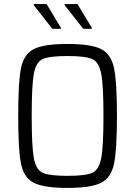

<svg xmlns="http://www.w3.org/2000/svg" viewBox="-20 -911 661 939"><path d="M69 -344Q69 -508 82.5 -576.5Q96 -645 144.5 -670.5Q193 -696 310 -696Q427 -696 475.5 -670.5Q524 -645 538 -576.5Q552 -508 552 -344Q552 -180 538 -111.5Q524 -43 475.5 -17.5Q427 8 310 8Q193 8 144.5 -17.5Q96 -43 82.5 -111.5Q69 -180 69 -344ZM486 -344Q486 -494 475 -550.5Q464 -607 431.5 -622Q399 -637 310 -637Q221 -637 188.5 -622Q156 -607 145.5 -550.5Q135 -494 135 -344Q135 -194 145.5 -137.5Q156 -81 188.5 -66Q221 -51 310 -51Q399 -51 431.5 -66Q464 -81 475 -137.5Q486 -194 486 -344ZM278 -770H236L145 -886V-891H208L278 -775ZM429 -770H387L296 -886V-891H359L429 -775Z"/></svg>

Font: Saira Semi Condensed Light
Style: Regular
Weight: 300
Width: 4
Designer: Hector Gatti with collaboration of the Omnibus-Type team
Foundry: Omnibus-Type
Version: Version 1.001; ttfautohint (v1.8)